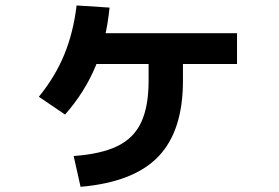

<svg xmlns="http://www.w3.org/2000/svg" viewBox="-20 -649 1040 715"><path d="M254.3 -68Q356.3 -75.3 417.3 -105Q478.4 -134.6 505.9 -193.8Q533.4 -253 533.4 -348V-470.7H661.3V-348Q661.3 -161.3 569.5 -65.8Q477.6 29.7 280 46.7ZM124.7 -288.7Q185 -362.7 219 -444.8Q253 -527 265.3 -628.7L388 -620.7Q375.6 -497.7 335.6 -401.7Q295.6 -305.7 222.3 -222.4ZM280.7 -410.7V-525.3H862.7V-410.7Z"/></svg>

Font: M PLUS 2 Thin
Style: Regular
Weight: 100
Designer: Coji Morishita
Foundry: UNDERFOREST DESIGN
Version: Version 1.001